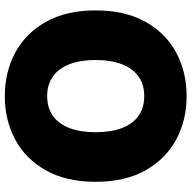

<svg xmlns="http://www.w3.org/2000/svg" viewBox="-19 -760 790 792"><g transform="rotate(90 376.0 -364.0)"><path d="M376.5 11.2Q277.3 11.2 197 -32Q116.7 -75.2 69.8 -158.9Q22.9 -242.7 22.9 -363.3Q22.9 -484.9 69.8 -568.8Q116.7 -652.8 197 -695.8Q277.3 -738.8 376.5 -738.8Q475.6 -738.8 555.7 -695.8Q635.7 -652.8 682.9 -568.8Q730 -484.9 730 -363.3Q730 -242.2 682.9 -158.4Q635.7 -74.7 555.7 -31.7Q475.6 11.2 376.5 11.2ZM376.5 -163.6Q424.3 -163.6 457.8 -187.3Q491.2 -210.9 508.3 -255.6Q525.4 -300.3 525.4 -363.3Q525.4 -426.8 508.3 -471.7Q491.2 -516.6 457.8 -540.3Q424.3 -564 376.5 -564Q328.6 -564 295.4 -540.3Q262.2 -516.6 244.9 -471.7Q227.5 -426.8 227.5 -363.3Q227.5 -300.3 244.9 -255.6Q262.2 -210.9 295.4 -187.3Q328.6 -163.6 376.5 -163.6Z"/></g></svg>

Font: Inter 28pt Black
Style: Regular
Weight: 900
Designer: Rasmus Andersson
Foundry: rsms
Version: Version 4.001;git-66647c0bb